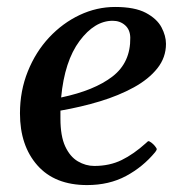

<svg xmlns="http://www.w3.org/2000/svg" viewBox="-20 -515 528 549"><path d="M454.6 -389.6Q454.6 -350.6 429.9 -319.6Q405.3 -288.6 362.5 -265.1Q319.8 -241.7 265.9 -225.3Q211.9 -209 152.8 -198.7Q152.8 -193.4 152.8 -187.5Q152.8 -181.6 152.8 -175.8Q152.8 -126 166.5 -96.4Q180.2 -66.9 202.6 -53.7Q225.1 -40.5 249.5 -40.5Q293.5 -40.5 327.9 -57.4Q362.3 -74.2 397.5 -106Q399.9 -108.4 402.3 -110.4Q404.8 -112.3 407.7 -110.4Q412.6 -107.9 418 -102.8Q423.3 -97.7 426.3 -92.8Q427.2 -91.3 427.7 -90.3Q428.2 -89.4 428.2 -88.9Q428.2 -86.4 426.5 -84.2Q424.8 -82 423.8 -80.1Q388.7 -37.6 340.3 -11.7Q292 14.2 229 14.2Q136.7 14.2 86.9 -42.2Q37.1 -98.6 37.1 -190.9Q37.1 -255.4 59.6 -311Q82 -366.7 120.6 -408Q159.2 -449.2 208 -472.2Q256.8 -495.1 309.1 -495.1Q365.2 -495.1 397 -478.3Q428.7 -461.4 441.7 -437Q454.6 -412.6 454.6 -389.6ZM302.2 -455.6Q250.5 -455.6 207.5 -397.9Q164.6 -340.3 154.8 -236.3Q250 -256.3 301.8 -296.4Q353.5 -336.4 352.5 -407.2Q352.1 -430.2 337.6 -442.9Q323.2 -455.6 302.2 -455.6Z"/></svg>

Font: Gelasio Medium
Style: Italic
Weight: 500
Italic angle: -8.5°
Designer: Eben Sorkin
Foundry: Eben Sorkin
Version: Version 1.008